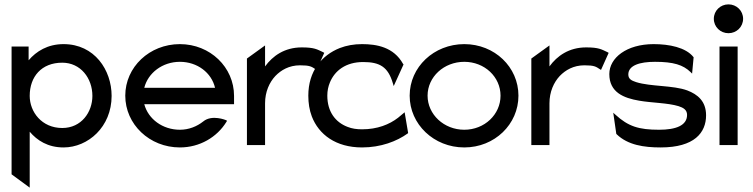

<svg xmlns="http://www.w3.org/2000/svg" viewBox="-20 -664 3446 879"><path d="M111 -388V-451H33V134L116 195V-61C150 -21 199 11 271 11C383 11 491 -83 491 -225C491 -343 413 -462 271 -462C198 -462 146 -429 111 -388ZM116 -225C116 -313 170 -377 265 -377C349 -377 403 -306 403 -225C403 -151 353 -78 265 -78C171 -78 116 -152 116 -225Z M1051.5 -187V-225C1051.5 -356 942.5 -462 803.5 -462C664.5 -462 553.5 -357 553.5 -226C553.5 -95 664.5 11 803.5 11C894.5 11 973.5 -36 1016.5 -106L1019.5 -111L1014.5 -114C1014.5 -114 950.5 -141 910.5 -108C881.5 -85 844.5 -70 803.5 -70C724.5 -70 658.5 -119 640.5 -187ZM640.5 -262C657.5 -330 723.5 -381 803.5 -381C883.5 -381 948.5 -331 964.5 -262Z M1459.5 -425C1431.5 -438 1419.5 -447 1361.5 -447C1282.5 -447 1228.5 -408 1193.5 -360V-456L1110.5 -396V0H1193.5V-191C1193.5 -244 1213.5 -287 1240.5 -316C1266.5 -343 1303.5 -365 1353.5 -365C1398.5 -365 1406.5 -359 1424.5 -347L1429.5 -344L1464.5 -422Z M1782.5 -270 1827.5 -369 1825.5 -371C1782.5 -449 1703.5 -462 1637.5 -462C1600.5 -462 1566.5 -456 1535.5 -444C1452.5 -411 1391.5 -338 1391.5 -226C1391.5 -192 1396.5 -160 1407.5 -131C1439.5 -48 1517.5 11 1637.5 11C1723.5 11 1796.5 -17 1846.5 -53L1848.5 -55L1832.5 -150L1802.5 -125C1762.5 -94 1707.5 -72 1637.5 -72C1613.5 -72 1591.5 -75 1571.5 -83C1515.5 -104 1478.5 -153 1478.5 -226C1478.5 -248 1482.5 -268 1490.5 -287C1512.5 -340 1562.5 -380 1642.5 -380C1718.5 -380 1756.5 -358 1778.5 -283Z M2105.5 -381C2198.5 -381 2271.5 -312 2271.5 -226C2271.5 -140 2198.5 -70 2105.5 -70C2012.5 -70 1937.5 -140 1937.5 -226C1937.5 -312 2012.5 -381 2105.5 -381ZM2105.5 11C2244.5 11 2353.5 -95 2353.5 -226C2353.5 -357 2244.5 -462 2105.5 -462C1966.5 -462 1855.5 -357 1855.5 -226C1855.5 -95 1966.5 11 2105.5 11Z M2761.5 -425C2733.5 -438 2721.5 -447 2663.5 -447C2584.5 -447 2530.5 -408 2495.5 -360V-456L2412.5 -396V0H2495.5V-191C2495.5 -244 2515.5 -287 2542.5 -316C2568.5 -343 2605.5 -365 2655.5 -365C2700.5 -365 2708.5 -359 2726.5 -347L2731.5 -344L2766.5 -422Z M2803.5 -49C2854.5 0 2927.5 11 3004.5 11C3159.5 11 3212.5 -57 3212.5 -136C3212.5 -201 3173.5 -232 3126.5 -250C3061.5 -274 2959.5 -267 2892.5 -288C2871.5 -295 2856.5 -302 2856.5 -323C2856.5 -365 2909.5 -381 2978.5 -381C3063.5 -381 3107.5 -367 3141.5 -334L3148.5 -327L3155.5 -402L3154.5 -403C3119.5 -447 3043.5 -462 2972.5 -462C2848.5 -462 2769.5 -399 2769.5 -325C2769.5 -241 2835.5 -215 2906.5 -203C2963.5 -193 3037.5 -193 3086.5 -178C3108.5 -171 3125.5 -161 3125.5 -138C3125.5 -89 3073.5 -70 2997.5 -70C2904.5 -70 2856.5 -85 2797.5 -139L2787.5 -148L2801.5 -51Z M3315 -512C3352 -512 3382 -541 3382 -578C3382 -615 3352 -644 3315 -644C3278 -644 3248 -615 3248 -578C3248 -541 3278 -512 3315 -512ZM3357 -451H3274V0H3357Z"/></svg>

Font: Charger
Style: Bd
Weight: 400
Designer: Jasper
Foundry: Cannot Into Space Fonts
Version: Version 0.98